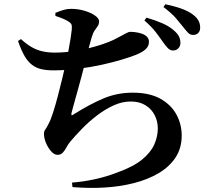

<svg xmlns="http://www.w3.org/2000/svg" viewBox="-20 -839 1040 912"><path d="M754.7 -638.4Q740.9 -658.6 720.8 -685Q700.8 -711.5 665.9 -741.7L675.8 -755.2Q717.6 -743 751.9 -728.1Q786.2 -713.1 808.8 -692Q825.1 -677.6 831.1 -663.6Q837 -649.6 837 -635.1Q837 -619.7 826.6 -609.1Q816.2 -598.5 799.9 -599.2Q787.5 -600 777.4 -610.3Q767.3 -620.6 754.7 -638.4ZM847.5 -713.9Q833.6 -731.7 814.7 -753.6Q795.8 -775.4 756.5 -805.6L765.4 -818.8Q808 -810.1 841.5 -798Q875.1 -785.9 895.8 -770.2Q915 -755.9 922.9 -740.6Q930.8 -725.4 930.8 -708.2Q930.8 -692.1 921.9 -682.6Q913 -673.1 897.4 -673.1Q882.8 -673.1 872.6 -684Q862.3 -694.9 847.5 -713.9ZM79.7 -653.3Q104.1 -630.6 128.6 -616.2Q153.1 -601.8 180.4 -595.5Q207.8 -589.1 239.3 -589.1Q292.7 -589.1 348.1 -599Q403.5 -608.8 452.3 -624.2Q501.2 -639.5 533 -656.5Q562.9 -672.7 577.3 -680.3Q591.6 -687.8 598.3 -687.8Q609 -687.8 623.7 -686Q638.5 -684.1 653.2 -679.3Q667.9 -674.4 677.7 -664.8Q687.5 -655.2 687.5 -639.7Q687.5 -620.2 672.2 -605.5Q656.8 -590.7 622.6 -577.3Q598.9 -568.1 558.3 -555.7Q517.6 -543.4 465.1 -531.7Q412.6 -520.1 353.3 -512.5Q294.1 -504.8 233.4 -504.8Q200.9 -504.8 176.4 -510.5Q151.8 -516.1 132.2 -531Q112.6 -545.8 96.7 -573Q80.8 -600.1 65.5 -644.2ZM243.3 -763.1 243 -777.9Q263.8 -786.4 281.4 -791.7Q298.9 -797 316.6 -797Q350.6 -797 381.3 -787.9Q411.9 -778.8 431.3 -765.1Q450.7 -751.4 450.7 -737.5Q450.7 -724.4 444.2 -715.1Q437.7 -705.8 429.5 -694Q421.4 -682.1 415.2 -660.8Q408.4 -638.8 400.9 -609.2Q393.4 -579.6 384.6 -542.9Q376.9 -512.7 367.6 -477.5Q358.4 -442.3 348.7 -408.1Q339 -373.9 331.6 -346.7Q324.1 -319.6 320 -303.8Q318 -294.3 320 -292.1Q322 -289.9 330.7 -296.4Q406 -343.7 471.2 -371.3Q536.4 -398.8 610.5 -398.8Q690.5 -398.8 741.8 -370Q793 -341.2 818.1 -294.9Q843.1 -248.5 843.1 -195.1Q843.1 -135.8 814.2 -91.4Q785.2 -47.1 734.1 -16.7Q682.9 13.6 616.5 30.6Q550 47.6 475.1 51.9Q400.2 56.2 324.2 49.6L322 28.4Q378.8 23.8 433.7 11.6Q488.6 -0.6 540.1 -20.8Q613.9 -47.4 655.2 -81.4Q696.5 -115.4 713.1 -153.3Q729.6 -191.3 729.6 -228.5Q729.6 -262.6 715 -291.5Q700.4 -320.5 671.6 -338.7Q642.8 -356.9 600.8 -356.9Q560.2 -356.9 519.6 -338.4Q478.9 -319.9 440.8 -290.6Q402.7 -261.3 370.5 -228.4Q338.3 -195.6 314 -166.5Q304.3 -155.1 296.3 -140Q288.3 -125 278.6 -114.3Q268.9 -103.5 253.6 -103.5Q237.9 -103.5 223.1 -120.1Q208.3 -136.6 198.5 -159.7Q188.8 -182.8 188.8 -203.8Q188.8 -215.3 194.7 -222.9Q200.5 -230.4 211.3 -252.1Q221 -269.5 232.5 -305.5Q244 -341.5 255.4 -385.4Q266.8 -429.3 276.9 -471.3Q287.1 -513.2 293.8 -543.4Q300.8 -574.5 306.2 -603.9Q311.6 -633.2 315.5 -657.8Q319.4 -682.5 320.9 -698.9Q322.6 -717 318.7 -724.2Q314.8 -731.4 302.1 -738.8Q290.8 -745.4 276.9 -751.2Q263 -757 243.3 -763.1Z"/></svg>

Font: Noto Serif HK
Style: Regular
Weight: 200
Designer: Ryoko NISHIZUKA 西塚涼子 (kana & ideographs); Frank Grießhammer (Latin, Greek & Cyrillic); Wenlong ZHANG 张文龙 (bopomofo); San
Foundry: Adobe
Version: Version 2.001;hotconv 1.1.0;makeotfexe 2.6.0